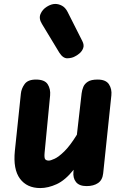

<svg xmlns="http://www.w3.org/2000/svg" viewBox="-20 -945 656 975"><path d="M184.5 10Q116.5 10 81.2 -37.8Q46 -85.5 55.5 -179L86 -469.5Q88.5 -495 105 -518Q121.5 -541 162.5 -541Q207 -541 222.2 -517Q237.5 -493 234.5 -460.5L206.5 -169.5Q204 -142.5 209.8 -136Q215.5 -129.5 228 -129.5Q237 -129.5 257.2 -138.8Q277.5 -148 306.5 -176.2Q335.5 -204.5 370.5 -261L394.5 -471Q396.5 -487.5 403 -503.5Q409.5 -519.5 426.2 -530.2Q443 -541 475.5 -541Q517.5 -541 533.2 -517Q549 -493 545.5 -460.5L504 -65Q500.5 -31 478 -15.5Q455.5 0 419.5 0Q382.5 0 366 -20.5Q349.5 -41 353 -74L354 -83Q311 -29.5 267.8 -9.8Q224.5 10 184.5 10ZM281 -678 193 -823.5Q176 -851 185.8 -874Q195.5 -897 218 -911Q240.5 -925 260.5 -925Q278 -925 295 -915.8Q312 -906.5 323 -885L398 -736.5Q408.5 -716 402.2 -700Q396 -684 383.2 -673.5Q370.5 -663 360.5 -658.5Q346 -650 323 -649Q300 -648 281 -678Z"/></svg>

Font: Edu SA Hand
Style: Bold
Weight: 700
Designer: Tina and Corey Anderson, Eben Sorkin, Mirko Velimirovic
Foundry: Google for Education
Version: Version 2.000